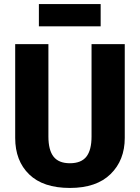

<svg xmlns="http://www.w3.org/2000/svg" viewBox="-20 -911 691 948"><path d="M477 -781H172V-891H477ZM596 -693V-230Q596 -120 526 -51.5Q456 17 325 17Q193 17 124 -50Q55 -117 55 -230V-693H219V-237Q219 -170 244.5 -137.5Q270 -105 325 -105Q381 -105 406.5 -137.5Q432 -170 432 -237V-693Z"/></svg>

Font: FiraGO
Style: Bold
Weight: 700
Designer: bBox Type
Foundry: bBox Type GmbH
Version: Version 1.001;PS 001.001;hotconv 1.0.88;makeotf.lib2.5.64775